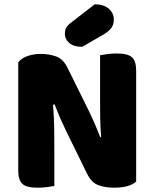

<svg xmlns="http://www.w3.org/2000/svg" viewBox="-20 -866 719 894"><path d="M614 -21Q600 -7 573.5 0.5Q547 8 510 8Q473 8 440 -3Q407 -14 386 -56L287 -258Q272 -289 260 -316.5Q248 -344 234 -380L227 -378Q232 -315 232.5 -261.5Q233 -208 233 -159V0Q222 2 200 5Q178 8 155 8Q104 8 84.5 -9.5Q65 -27 65 -72V-575Q79 -595 108 -605Q137 -615 170 -615Q207 -615 240.5 -603.5Q274 -592 294 -551L394 -349Q409 -318 421 -290.5Q433 -263 447 -227L451 -228Q447 -276 446.5 -318.5Q446 -361 446 -400V-609Q457 -611 479 -614Q501 -617 524 -617Q575 -617 594.5 -599.5Q614 -582 614 -537ZM421 -846Q463 -846 486.5 -825.5Q510 -805 510 -775Q510 -755 500.5 -739Q491 -723 463 -706L363 -648Q323 -648 302.5 -666Q282 -684 282 -708Q282 -720 285.5 -731Q289 -742 305 -756Z"/></svg>

Font: Baloo Bhaina 2 ExtraBold
Style: Regular
Weight: 800
Designer: Yesha Goshar, Manish Minz, Shuchita Grover and Ek Type
Foundry: Ek Type
Version: Version 1.640;hotconv 1.0.111;makeotfexe 2.5.65597; ttfautoh